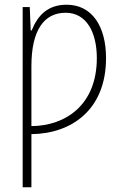

<svg xmlns="http://www.w3.org/2000/svg" viewBox="-20 -559 520 813"><path d="M262 -539C185 -539 141 -497 114 -430H110L106 -529H76V234H113V9C284 7 429 -95 429 -313C429 -446 371 -539 262 -539ZM258 -505C347 -505 390 -421 390 -313C390 -113 256 -26 113 -25V-279C113 -429 165 -505 258 -505Z"/></svg>

Font: Noto Sans Condensed ExtraLight
Style: Regular
Weight: 200
Width: 3
Designer: Monotype Design Team
Foundry: Monotype Imaging Inc.
Version: Version 2.013